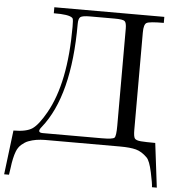

<svg xmlns="http://www.w3.org/2000/svg" viewBox="-63 -738 904 986"><g transform="rotate(5 388.5 -245.5)"><path d="M744 -653Q670 -653 655.5 -644.5Q641 -636 641 -595V-93Q641 -58 648 -48.5Q655 -39 680 -37Q705 -35 754 -35L782 193H757Q757 176 744.5 117.5Q732 59 716 43Q688 15 658 7Q628 -1 575 -1H589H231Q221 -1 210 -1Q199 -1 188 -1Q177 -1 166 0Q155 1 144.5 2.5Q134 4 123.5 7Q113 10 103.5 13.5Q94 17 85 23Q76 29 68.5 35.5Q61 42 54.5 51.5Q48 61 44 72Q32 103 25 158Q29 132 29 132Q29 132 20 193H-5L23 -35Q90 -35 120.5 -56Q151 -77 189 -144Q279 -303 279 -592Q279 -626 276 -634Q274 -636 273 -638Q255 -654 177 -653V-684H744ZM364 -653Q325 -653 314.5 -645Q304 -637 304 -609Q304 -238 166 -66Q155 -53 155 -45Q155 -35 174 -35H478Q535 -35 543.5 -44Q552 -53 552 -106V-606Q552 -637 542.5 -645Q533 -653 491 -653Z"/></g></svg>

Font: cwTeXMing
Style: Medium
Weight: 500
Version: Version 1.17